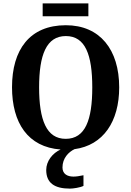

<svg xmlns="http://www.w3.org/2000/svg" viewBox="-20 -874 776 1134"><path d="M232 -778H502V-854H232ZM393 240C412 240 453 234 473 224V161C450 166 430 169 414 169C377 169 349 153 349 115C349 60 385 24 420 7C590 -16 684 -156 684 -358C684 -580 571 -725 369 -725C155 -725 51 -580 51 -359C51 -148 145 -5 338 9C291 30 253 77 253 130C253 206 301 240 393 240ZM368 -54C254 -54 211 -166 211 -358C211 -550 254 -661 369 -661C484 -661 525 -550 525 -358C525 -166 484 -54 368 -54Z"/></svg>

Font: Noto Serif SemiCondensed
Style: Bold
Weight: 700
Width: 4
Designer: Monotype Design Team
Foundry: Monotype Imaging Inc.
Version: Version 2.015